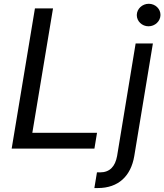

<svg xmlns="http://www.w3.org/2000/svg" viewBox="-20 -771 853 996"><path d="M40.5 0H469.8L483.3 -82H147.7L255 -727.3H161.2ZM469.5 204.5H487.6C594.8 204.5 659.1 141.7 676.5 38.7L773.1 -545.5H683.6L587.4 38.4C577.4 92.7 549.7 123.2 498.9 123.2C493.6 123.2 487.9 123.2 483 122.9ZM689.6 -693.2C689.3 -660.9 716.6 -634.6 750.4 -634.6C784.1 -634.6 812.1 -660.9 812.5 -693.2C812.9 -725.1 785.5 -751.4 751.8 -751.4C718 -751.4 690 -725.1 689.6 -693.2Z"/></svg>

Font: Margiela Sans Text
Style: Italic
Weight: 400
Italic angle: -9.39999°
Designer: Stefan Endress, Andreas Faust
Version: Version 1.100;FEAKit 1.0